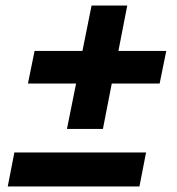

<svg xmlns="http://www.w3.org/2000/svg" viewBox="-20 -674 639 694"><path d="M581 -490 557 -372H384L352 -208H222L255 -372H81L105 -490H278L311 -654H440L408 -490ZM32 -123H508L484 0H8Z"/></svg>

Font: Montserrat Alternates
Style: Bold Italic
Weight: 700
Italic angle: -11.3°
Designer: Julieta Ulanovsky
Foundry: Julieta Ulanovsky
Version: Version 7.200